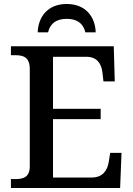

<svg xmlns="http://www.w3.org/2000/svg" viewBox="-20 -947 671 967"><path d="M170 -784H222C233 -832 267 -852 316 -852C365 -852 399 -832 410 -784H462C460 -859 414 -927 316 -927C218 -927 172 -859 170 -784ZM35 0H585L592 -177H535L528 -133C521 -89 498 -53 442 -53H247V-347H487V-399H247V-661H415C469 -661 491 -626 496 -581L501 -537H558L553 -714H35V-669H56C97 -669 130 -660 130 -599V-110C130 -53 96 -45 56 -45H35Z"/></svg>

Font: Noto Serif Thai Medium
Style: Regular
Weight: 500
Designer: Monotype Design Team
Foundry: Monotype Imaging Inc.
Version: Version 1.901;PS 001.901;hotconv 1.0.88;makeotf.lib2.5.64775